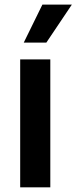

<svg xmlns="http://www.w3.org/2000/svg" viewBox="-20 -799 327 819"><path d="M194.6 0H66.1V-545.5H194.6ZM177.6 -617.2H81.3L160.9 -779.5H286.6Z"/></svg>

Font: Linik Sans SemiBold
Style: Regular
Weight: 600
Designer: Rasmus Andersson (font), Cristiano Sobral (main changes)
Foundry: rsms
Version: Version 3.018;June 1, 2022;FontCreator 14.0.0.2814 64-bit; t